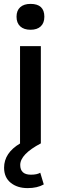

<svg xmlns="http://www.w3.org/2000/svg" viewBox="-20 -737 314 987"><path d="M137 -717Q208 -717 208 -651Q208 -619 189.5 -601.5Q171 -584 137 -584Q103 -584 84 -601.5Q65 -619 65 -651Q65 -683 84 -700Q103 -717 137 -717ZM139 161Q170 161 187 151L205 211Q172 230 122 230Q69 230 35 202.5Q1 175 1 125Q1 49 84 0H83V-500H190V0Q84 56 84 111Q84 161 139 161Z"/></svg>

Font: Elaine Sans Medium
Style: Regular
Weight: 500
Designer: Wei Huang
Foundry: Wei Huang
Version: Version 2.001;PS 002.001;hotconv 1.0.88;makeotf.lib2.5.64775